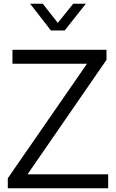

<svg xmlns="http://www.w3.org/2000/svg" viewBox="-20 -1013 624 1033"><path d="M22 -54 448 -670H47V-745H553V-691L128 -75H562V0H22ZM142 -993H210L291 -890L374 -993H442L328 -849H254Z"/></svg>

Font: Eudoxus Sans
Style: Regular
Weight: 400
Designer: Stijn de Vries
Foundry: tokotype
Version: Version 2.005